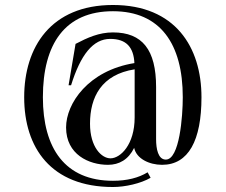

<svg xmlns="http://www.w3.org/2000/svg" viewBox="-20 -645 906 770"><path d="M433 105C482 105 544 91 584 68L572 46C536 68 490 80 433 80C241 80 152 -50 152 -255C152 -469 241 -600 433 -600C623 -600 713 -469 713 -255C713 -178 700 -5 645 -5C614 -5 606 -48 606 -87V-296C606 -445 551 -515 433 -515C377 -515 331 -494 283 -469L255 -303H265C303 -425 353 -489 422 -489C487 -489 516 -455 519 -392C334 -362 245 -230 245 -134C245 -25 337 16 413 16C458 16 495 -5 518 -52C527 -9 578 16 630 16C736 16 788 -82 788 -255C788 -456 683 -625 433 -625C184 -625 77 -456 77 -255C77 -53 184 105 433 105ZM423 -10C388 -10 341 -54 341 -149C341 -256 387 -346 520 -367V-329V-174C520 -65 463 -10 423 -10Z"/></svg>

Font: Sprat Condesed
Style: Regular
Weight: 400
Width: 3
Designer: Ethan Nakache
Foundry: Collletttivo
Version: Version 2.000;Glyphs 3.2 (3217)